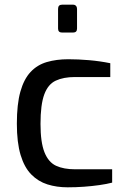

<svg xmlns="http://www.w3.org/2000/svg" viewBox="-20 -794 530 820"><path d="M269 6Q222 6 182.5 -6.5Q143 -19 113.5 -49Q84 -79 68 -132Q52 -185 52 -266Q52 -349 67 -402.5Q82 -456 110.5 -486.5Q139 -517 180 -529Q221 -541 272 -541Q314 -541 360.5 -537Q407 -533 451 -524V-465H300Q251 -465 218 -449.5Q185 -434 169 -390.5Q153 -347 153 -265Q153 -186 170 -143.5Q187 -101 219.5 -86Q252 -71 301 -71H459V-14Q436 -8 404.5 -3.5Q373 1 338.5 3.5Q304 6 269 6ZM245 -655Q228 -655 228 -672V-756Q228 -774 245 -774H292Q300 -774 304.5 -769Q309 -764 309 -756V-672Q309 -655 292 -655Z"/></svg>

Font: Exo Thin Medium
Style: Regular
Weight: 500
Version: Version 2.000